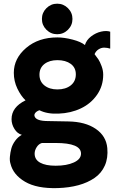

<svg xmlns="http://www.w3.org/2000/svg" viewBox="-20 -760 635 1031"><path d="M345 -600.3Q320.8 -576.2 287.1 -576.2Q253.4 -576.2 229.2 -600.3Q205.1 -624.5 205.1 -658.2Q205.1 -691.9 229.2 -716.1Q253.4 -740.2 287.1 -740.2Q320.8 -740.2 345 -716.1Q369.1 -691.9 369.1 -658.2Q369.1 -624.5 345 -600.3ZM290 250Q178.2 253.4 114.3 215.8Q50.3 178.2 36.1 118.2Q31.2 103 33.2 81.1Q35.2 59.1 40.8 37.8Q46.4 16.6 61.3 -3.9Q76.2 -24.4 97.2 -36.1Q73.7 -42 57.9 -67.1Q42 -92.3 42 -120.1Q42 -184.6 117.2 -221.2Q92.3 -244.6 73.2 -284.4Q54.2 -324.2 54.2 -369.1Q54.2 -446.3 120.4 -502.7Q186.5 -559.1 288.1 -559.1Q324.7 -559.1 369.9 -547.4Q415 -535.6 436 -518.1Q443.8 -544.9 469.2 -564.5Q494.6 -584 523.2 -590.3Q551.8 -596.7 571.8 -589.8V-499Q555.7 -503.9 540 -504.2Q524.4 -504.4 509.8 -495.4Q495.1 -486.3 487.8 -469.2Q500.5 -453.1 508.5 -440.9Q516.6 -428.7 525.4 -405.3Q534.2 -381.8 534.2 -358.9Q534.2 -298.8 501.2 -251.2Q468.3 -203.6 414.3 -178Q360.4 -152.3 294.9 -149.9Q233.4 -147 191.9 -168Q176.8 -163.1 169.4 -153.6Q162.1 -144 166 -134.8Q174.8 -109.9 238.8 -109.9L347.2 -107.9Q438 -106.4 494.1 -68.1Q550.3 -29.8 556.2 35.2Q561 87.9 543 128.9Q524.9 169.9 488 195.3Q451.2 220.7 401.4 234.4Q351.6 248 290 250ZM387.2 -360.8Q387.2 -397 359.9 -417Q332.5 -437 288.1 -437Q245.1 -437 218.5 -416.3Q191.9 -395.5 191.9 -358.9Q191.9 -322.3 218.8 -301Q245.6 -279.8 288.1 -279.8Q332.5 -279.8 359.9 -301.5Q387.2 -323.2 387.2 -360.8ZM415 64.9Q415 7.8 278.8 7.8H205.1Q188 12.7 177 30Q166 47.4 166 64.9Q166 97.2 195.6 113.5Q225.1 129.9 278.8 129.9Q338.4 129.9 376.7 112.3Q415 94.7 415 64.9Z"/></svg>

Font: Oakes Grotesk Bold
Style: Regular
Weight: 700
Designer: Samuel Oakes
Foundry: Samuel Oakes
Version: Version 1.000;PS 001.000;hotconv 1.0.88;makeotf.lib2.5.64775